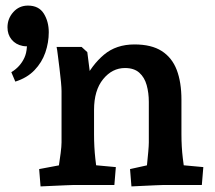

<svg xmlns="http://www.w3.org/2000/svg" viewBox="-20 -662 769 687"><path d="M125.1 5 120.1 -57 242.3 -80 184.2 -29Q186.5 -41.5 190.1 -65.3Q193.8 -89.1 197 -113.8Q200.2 -138.5 200.2 -152.5V-336.3Q200.2 -346.5 198.2 -368.9Q196.2 -391.3 192.9 -417Q189.5 -442.6 187 -464Q184.5 -485.4 182.5 -494H272.1L292.4 -475.4L314 -305.6L279.3 -370Q308.6 -429.8 352.2 -466.4Q395.8 -503 461.1 -503Q521.9 -503 558.7 -479.4Q595.5 -455.8 612.4 -411.8Q629.2 -367.7 629.2 -305.4V-182.5Q629.2 -136.5 634.1 -96.1Q639 -55.6 642 -35.6L585 -75.4L707.5 -64.1L702.2 0H563Q555.2 0 535.3 1Q515.4 2 492.3 3Q469.2 4 450.3 5L445.3 -57L556.7 -81.6L501.3 -35.7Q503.6 -50.8 506.2 -74.2Q508.7 -97.6 510.6 -119.7Q512.5 -141.8 512.5 -152.5V-297.2Q512.5 -329.7 504.8 -357.5Q497.1 -385.2 478.4 -401.9Q459.7 -418.6 427.2 -418.6Q381.5 -418.6 349 -378.7Q316.5 -338.8 316.5 -268.6V-182.5Q316.5 -135.8 321.1 -94.5Q325.7 -53.2 329.4 -31.4L272 -75.4L394.5 -64.1L389.2 0H241.5Q234.6 0 214 1Q193.5 2 169.1 3Q144.7 4 125.1 5ZM34.8 -370 20.5 -403.7Q52.3 -422.8 67.3 -455.4Q82.3 -487.9 72.8 -542.9L116.7 -506.5Q86.4 -492.7 61.3 -497.6Q36.2 -502.5 21.5 -520.5Q6.8 -538.4 6.8 -564.2Q6.8 -595.6 27.7 -618.8Q48.5 -642 80 -642Q118.8 -642 136.7 -613.5Q154.5 -584.9 154.5 -546.6Q154.5 -510 142.3 -474.3Q130 -438.6 103.5 -411Q77.1 -383.3 34.8 -370Z"/></svg>

Font: Andada Pro
Style: Regular
Weight: 400
Designer: Carolina Giovagnoli
Foundry: Huerta Tipografica
Version: Version 3.003